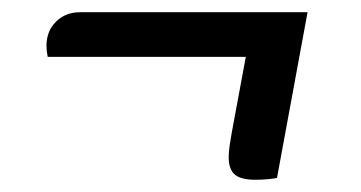

<svg xmlns="http://www.w3.org/2000/svg" viewBox="-20 -297 590 314"><path d="M398 -3Q374 -3 364 -11.5Q354 -20 354 -40Q354 -48 355.5 -58.5Q357 -69 359 -80L382 -204H58Q57 -209 56.5 -213.5Q56 -218 56 -222Q56 -246 71.5 -261.5Q87 -277 111 -277H483L433 -6Q429 -5 418.5 -4Q408 -3 398 -3Z"/></svg>

Font: Sansita Swashed Light Light
Style: Regular
Weight: 300
Version: Version 1.003